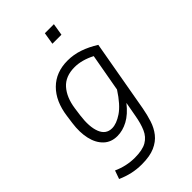

<svg xmlns="http://www.w3.org/2000/svg" viewBox="-274 -787 1097 1097"><g transform="rotate(-45 275.0 -238.0)"><path d="M414 0Q406 44 393 84.5Q380 125 355.5 156Q331 187 290 205Q249 223 185 223Q143 223 106 214.5Q69 206 33 190L51 139Q115 168 183 168Q245 168 278.5 148.5Q312 129 328.5 91Q345 53 354 0L370 -88Q329 -36 286 -13Q243 10 200 10Q150 10 117.5 -21Q85 -52 73 -105Q61 -158 70 -224L77 -275Q91 -380 150 -438.5Q209 -497 303 -497Q352 -497 398.5 -481Q445 -465 491 -436ZM133 -224Q122 -141 141.5 -92Q161 -43 210 -43Q246 -43 291.5 -73.5Q337 -104 386 -180L427 -409Q363 -442 305 -442Q231 -442 191 -397Q151 -352 140 -275ZM383 -626H310L322 -699H395Z"/></g></svg>

Font: Inria Sans Light
Style: Italic
Weight: 300
Italic angle: -10°
Designer: Black Foundry Team
Foundry: Black Foundry
Version: Version 1.2; ttfautohint (v1.8.3)